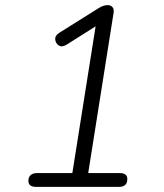

<svg xmlns="http://www.w3.org/2000/svg" viewBox="-20 -731 640 751"><path d="M121 0Q91 0 91 -24Q91 -38 100 -46Q109 -54 124 -54H263L354 -628L240 -556Q222 -545 209.5 -553.5Q197 -562 196 -577.5Q195 -593 214 -604L367 -700Q385 -711 401 -711Q413 -711 420 -703Q427 -695 424 -679L325 -54H448Q478 -54 478 -31Q478 0 445 0Z"/></svg>

Font: Nunito Light
Style: Italic
Weight: 300
Italic angle: -9°
Designer: Vernon Adams
Foundry: Vernon Adams
Version: Version 3.601; ttfautohint (v1.8.2.53-6de2)